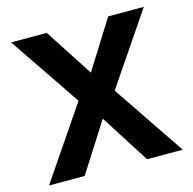

<svg xmlns="http://www.w3.org/2000/svg" viewBox="-104 -816 928 921"><g transform="rotate(-15 360.0 -355.0)"><path d="M28 0 270 -356 30 -710H207L362 -471L512 -710H689L450 -358L692 0H515L360 -243L205 0Z"/></g></svg>

Font: Geist
Style: Bold
Weight: 400
Designer: Basement.studio, Andrés Briganti, Mateo Zaragoza
Foundry: Basement.studio, Vercel, Andrés Briganti, Guido Ferreyra, Mateo Zaragoza
Version: Version 1.401